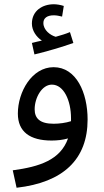

<svg xmlns="http://www.w3.org/2000/svg" viewBox="-20 -653 487 903"><path d="M142 -397C197 -410 276 -433 325 -451L309 -502C290 -494 267 -487 242 -480C217 -487 184 -511 184 -545C184 -568 202 -581 233 -581C247 -581 259 -578 272 -575L280 -625C265 -630 247 -633 233 -633C179 -633 130 -602 130 -542C130 -509 151 -479 177 -462C163 -459 149 -456 130 -451ZM58 230C278 205 392 96 392 -91C392 -217 339 -337 232 -337C130 -337 64 -221 64 -119C64 -33 121 8 223 8C249 8 276 5 300 -2C264 99 167 131 40 148ZM143 -139C143 -193 177 -255 224 -255C280 -255 314 -180 314 -97C314 -92 314 -87 314 -83C289 -75 259 -71 232 -71C167 -71 143 -97 143 -139Z"/></svg>

Font: Noto Sans Arabic
Style: Regular
Weight: 400
Designer: Monotype Design Team, Nadine Chahine, Nizar Qandah and Khaled Hosny
Foundry: Monotype Imaging Inc.
Version: Version 2.012